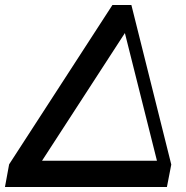

<svg xmlns="http://www.w3.org/2000/svg" viewBox="-64 -750 747 770"><path d="M-44.1 0 -27.4 -90.9 386.9 -730H462.9L622.9 -90.1L605.4 0ZM91.6 -85.4 54.8 -105.3H576.5L570.6 -84.8L428.3 -651.6H459Z"/></svg>

Font: Savate ExtraLight
Style: Italic
Weight: 200
Italic angle: -11°
Designer: Max Esnée
Foundry: Plomb Type
Version: Version 2.000